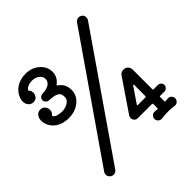

<svg xmlns="http://www.w3.org/2000/svg" viewBox="-208 -918 1138 1138"><g transform="rotate(-45 361.5 -348.5)"><path d="M637 -746Q651 -737 651 -719Q651 -709 645 -700L133 41Q122 55 105 55Q96 55 87 49Q72 37 72 21Q72 12 78 3L591 -738Q602 -752 619 -752Q628 -752 637 -746ZM285 -477Q285 -431 247.5 -400.5Q210 -370 155 -370Q106 -370 73 -393Q40 -416 30 -456Q29 -461 28.5 -466Q28 -471 28 -476Q28 -498 40 -512Q52 -526 71 -526Q90 -526 100.5 -513Q111 -500 111 -484Q111 -466 98 -454Q93 -451 96 -446Q110 -426 155 -426Q185 -426 206 -440.5Q227 -455 227 -475Q227 -489 223 -500Q219 -511 202.5 -518.5Q186 -526 147 -528Q136 -528 127.5 -536.5Q119 -545 119 -556Q119 -567 127.5 -575Q136 -583 147 -583Q222 -587 222 -633Q222 -653 203.5 -667.5Q185 -682 159 -682Q121 -682 103 -661Q99 -659 103 -653Q113 -642 113 -625Q113 -610 103 -597.5Q93 -585 74 -585Q55 -585 43 -599Q31 -613 31 -633Q31 -644 34 -654Q46 -693 79.5 -715.5Q113 -738 159 -738Q210 -738 245.5 -707.5Q281 -677 281 -633Q281 -589 244 -562Q239 -559 244 -555Q285 -529 285 -477ZM667 -81H632Q626 -81 626 -75V-42Q626 -36 632 -36Q638 -36 643 -37Q648 -38 653 -38Q666 -38 675 -29.5Q684 -21 684 -8Q684 5 674.5 14Q665 23 651 22Q637 20 624 19Q611 18 597 18Q584 18 570.5 19Q557 20 543 22Q530 23 520 14Q510 5 510 -8Q510 -21 519 -29.5Q528 -38 541 -38Q546 -38 551 -37Q556 -36 562 -36Q568 -36 568 -42V-75Q568 -81 562 -81H444Q424 -81 416 -100Q415 -103 414.5 -105.5Q414 -108 414 -111Q414 -121 420 -130L554 -327Q568 -349 598 -344Q611 -340 618.5 -329.5Q626 -319 626 -306V-142Q626 -136 632 -136H667Q678 -136 686.5 -128Q695 -120 695 -109Q695 -98 686.5 -89.5Q678 -81 667 -81ZM568 -235Q568 -239 565.5 -240Q563 -241 561 -237L497 -143Q492 -136 501 -136H562Q568 -136 568 -142Z"/></g></svg>

Font: Kiwi Maru Medium
Style: Regular
Weight: 500
Designer: Hiroki-Chan
Version: Version 1.100